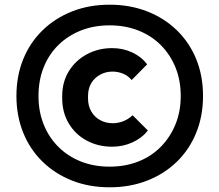

<svg xmlns="http://www.w3.org/2000/svg" viewBox="-20 -762 935 818"><path d="M447 36Q360 36 287.5 7.5Q215 -21 161.5 -73Q108 -125 79 -196.5Q50 -268 50 -353Q50 -439 79 -510Q108 -581 161.5 -633Q215 -685 287.5 -713.5Q360 -742 447 -742Q534 -742 607 -713.5Q680 -685 733.5 -633Q787 -581 816 -510Q845 -439 845 -353Q845 -268 816 -196.5Q787 -125 733.5 -73Q680 -21 607 7.5Q534 36 447 36ZM458 -137Q398 -137 349.5 -163Q301 -189 273 -236Q245 -283 245 -343V-352Q245 -413 273.5 -459Q302 -505 350.5 -531Q399 -557 458 -557Q504 -557 543.5 -538.5Q583 -520 607 -488L541 -421Q526 -439 504.5 -448Q483 -457 459 -457Q431 -457 407 -444Q383 -431 369 -408Q355 -385 355 -352V-343Q355 -311 369 -287Q383 -263 407 -250Q431 -237 461 -237Q483 -237 505 -245.5Q527 -254 545 -271L610 -206Q585 -174 544.5 -155.5Q504 -137 458 -137ZM447 -52Q514 -52 569.5 -74Q625 -96 665 -136.5Q705 -177 727.5 -232Q750 -287 750 -353Q750 -420 727.5 -475Q705 -530 665 -570Q625 -610 569.5 -632Q514 -654 447 -654Q380 -654 324.5 -632Q269 -610 228.5 -570Q188 -530 166 -475Q144 -420 144 -353Q144 -287 166 -232Q188 -177 228.5 -136.5Q269 -96 324.5 -74Q380 -52 447 -52Z"/></svg>

Font: SUSE Thin
Style: Bold
Weight: 700
Version: Version 1.000